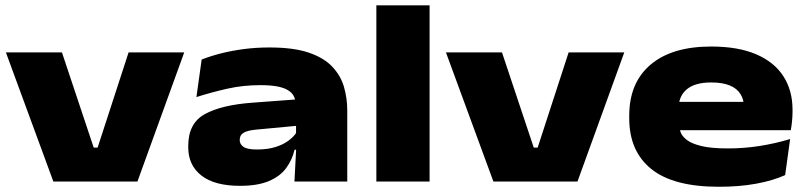

<svg xmlns="http://www.w3.org/2000/svg" viewBox="-20 -677 3010 716"><path d="M344 -126.5 459.5 -481.5H667L492.5 0H179L2 -481.5H211L329.5 -126.5Z M1078 0 1085 -132.5 1084 -155V-263.5L1082 -291Q1082 -325 1051.2 -342.2Q1020.5 -359.5 951 -359.5Q886 -359.5 827.5 -346.2Q769 -333 712.5 -315L732 -455Q765 -468 804.5 -478Q844 -488 889.2 -494Q934.5 -500 985 -500Q1074.5 -500 1131.2 -480.8Q1188 -461.5 1219.2 -428.2Q1250.5 -395 1262.8 -352.8Q1275 -310.5 1275 -264.5V0ZM875 16Q780 16 731 -22.5Q682 -61 682 -127.5V-133Q682 -217.5 744 -251.5Q806 -285.5 920.5 -294L1095 -307L1099 -209L934 -193.5Q902.5 -190.5 888.2 -181.8Q874 -173 874 -156V-154.5Q874 -139 888.2 -129.2Q902.5 -119.5 938 -119.5Q977.5 -119.5 1006.5 -128.5Q1035.5 -137.5 1055.2 -152Q1075 -166.5 1086 -183.5L1120.5 -118.5H1078.5Q1069.5 -80.5 1047 -50Q1024.5 -19.5 982.8 -1.8Q941 16 875 16Z M1383.5 0V-657H1582V0Z M1985 -126.5 2100.5 -481.5H2308L2133.5 0H1820L1643 -481.5H1852L1970.5 -126.5Z M2660.5 19.5Q2491 19.5 2408.8 -46.8Q2326.5 -113 2326.5 -236V-245.5Q2326.5 -368.5 2406.2 -436Q2486 -503.5 2632 -503.5Q2732.5 -503.5 2800 -474.5Q2867.5 -445.5 2901.5 -392.5Q2935.5 -339.5 2935.5 -268V-261Q2935.5 -243 2933.5 -223.8Q2931.5 -204.5 2929 -191.5H2747.5Q2751 -212 2752.8 -236.2Q2754.5 -260.5 2754.5 -276Q2754.5 -305.5 2741.2 -326.5Q2728 -347.5 2701 -358.5Q2674 -369.5 2632 -369.5Q2571.5 -369.5 2541.2 -344Q2511 -318.5 2511 -275V-253.5L2512.5 -240.5V-212.5Q2512.5 -200 2517.8 -184.8Q2523 -169.5 2540.8 -155.5Q2558.5 -141.5 2595.2 -132.5Q2632 -123.5 2695 -123.5Q2754 -123.5 2812 -132.5Q2870 -141.5 2926.5 -158.5L2908 -24Q2862.5 -3.5 2800.2 8Q2738 19.5 2660.5 19.5ZM2416.5 -191.5V-297H2891V-191.5Z"/></svg>

Font: Anek Latin Expanded ExtraBold
Style: Regular
Weight: 800
Width: 7
Designer: Yesha Goshar
Foundry: Ek Type
Version: Version 1.003